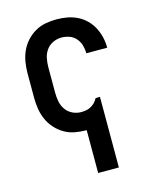

<svg xmlns="http://www.w3.org/2000/svg" viewBox="-112 -605 724 896"><g transform="rotate(-15 250.0 -156.5)"><path d="M250 215V8H247Q220 8 193.5 3Q167 -2 143.5 -15.5Q120 -29 101.5 -49.5Q83 -70 72 -94.5Q61 -119 56.5 -146Q52 -173 52 -200V-320Q52 -347 56.5 -374Q61 -401 72 -425.5Q83 -450 101.5 -470.5Q120 -491 143.5 -504.5Q167 -518 193.5 -523Q220 -528 247 -528Q273 -528 298 -523.5Q323 -519 346 -508Q369 -497 387.5 -479Q406 -461 418 -438.5Q430 -416 436 -391Q442 -366 442 -341V-339H341V-340Q341 -360 335.5 -378.5Q330 -397 317 -412Q304 -427 285.5 -433.5Q267 -440 247 -440Q226 -440 206 -430.5Q186 -421 173.5 -403Q161 -385 157 -363.5Q153 -342 153 -320V-200Q153 -178 157 -156.5Q161 -135 173.5 -117Q186 -99 206 -89.5Q226 -80 247 -80Q259 -80 271 -82Q283 -84 294 -90Q305 -96 313.5 -104.5Q322 -113 328 -124L329 -126H350V215Z"/></g></svg>

Font: Iosevka Curly Semibold
Style: Regular
Weight: 600
Monospace: yes
Designer: Belleve Invis
Foundry: Belleve Invis
Version: Version 22.1.2; ttfautohint (v1.8.4)